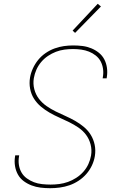

<svg xmlns="http://www.w3.org/2000/svg" viewBox="-20 -982 640 1010"><path d="M244 8Q218 8 193.5 5Q169 2 146.5 -6.5Q124 -15 105 -29Q86 -43 74.5 -63.5Q63 -84 59 -108.5Q55 -133 59 -158L60 -165H81L80 -159Q76 -136 79.5 -114Q83 -92 93.5 -74Q104 -56 121.5 -43.5Q139 -31 158.5 -23.5Q178 -16 201 -13.5Q224 -11 246 -11Q269 -11 292 -14Q315 -17 337.5 -25Q360 -33 381 -46.5Q402 -60 418.5 -78.5Q435 -97 445 -119Q455 -141 459 -164Q464 -194 456.5 -222.5Q449 -251 432.5 -273Q416 -295 392.5 -311Q369 -327 343.5 -339.5Q318 -352 292 -363.5Q266 -375 241.5 -389Q217 -403 195.5 -421Q174 -439 159 -462.5Q144 -486 138.5 -515Q133 -544 138 -574Q142 -598 153 -622Q164 -646 180.5 -666.5Q197 -687 219.5 -702.5Q242 -718 266.5 -727Q291 -736 316 -739.5Q341 -743 365 -743Q390 -743 414 -740Q438 -737 460 -728Q482 -719 500 -704.5Q518 -690 528.5 -670Q539 -650 542.5 -626Q546 -602 542 -577L541 -570H520L521 -576Q525 -598 522 -619.5Q519 -641 509.5 -659Q500 -677 483.5 -690Q467 -703 448 -710.5Q429 -718 407.5 -721Q386 -724 364 -724Q342 -724 319 -721Q296 -718 274 -709.5Q252 -701 232 -687.5Q212 -674 196.5 -655.5Q181 -637 171.5 -615.5Q162 -594 158 -571Q153 -541 160.5 -512.5Q168 -484 185 -462Q202 -440 225 -424Q248 -408 273.5 -395.5Q299 -383 325 -371.5Q351 -360 375.5 -346Q400 -332 421.5 -314Q443 -296 457.5 -272.5Q472 -249 478 -220.5Q484 -192 479 -161Q475 -136 463.5 -111.5Q452 -87 434 -66.5Q416 -46 393 -31Q370 -16 345.5 -7.5Q321 1 295 4.5Q269 8 244 8ZM375 -809 362 -821 494 -962 511 -948Z"/></svg>

Font: Iosevka Thin Extended Oblique
Style: Regular
Weight: 100
Width: 7
Italic angle: -9°
Monospace: yes
Designer: Belleve Invis
Foundry: Belleve Invis
Version: Version 32.5.0; ttfautohint (v1.8.4)